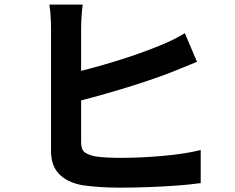

<svg xmlns="http://www.w3.org/2000/svg" viewBox="-20 -808 1040 849"><path d="M345.8 -787.7Q342.5 -765.3 340.6 -735.3Q338.7 -705.2 338.7 -683.6Q338.7 -668.7 338.7 -631.1Q338.7 -593.4 338.7 -542.8Q338.7 -492.1 338.7 -436.5Q338.7 -380.9 338.7 -329.5Q338.7 -278 338.7 -238Q338.7 -198 338.7 -179.2Q338.7 -146.9 354.4 -134.7Q370 -122.5 403.6 -116.1Q426.2 -112.8 456.1 -111.4Q486 -110 519 -110Q558.2 -110 605.7 -112.2Q653.1 -114.5 701.8 -118.8Q750.4 -123.1 793.4 -129.9Q836.5 -136.6 867.5 -144.6V1.6Q820.7 8.3 758.3 12.8Q695.9 17.3 631.3 19.6Q566.8 21.8 511.2 21.8Q462.6 21.8 418.9 18.7Q375.2 15.7 342.8 10.7Q278 -1.5 241.9 -38Q205.7 -74.5 205.7 -139.3Q205.7 -167.9 205.7 -214.4Q205.7 -260.8 205.7 -317.2Q205.7 -373.6 205.7 -431.4Q205.7 -489.2 205.7 -540.6Q205.7 -592.1 205.7 -630Q205.7 -668 205.7 -683.6Q205.7 -698.8 204.8 -718.1Q204 -737.5 202.2 -756.6Q200.4 -775.8 198.4 -787.7ZM280 -480.8Q328.3 -491.4 382.9 -506.1Q437.6 -520.8 493.1 -537.9Q548.5 -554.9 598.8 -572.9Q649 -590.9 688.2 -607.2Q715 -617.8 741.5 -630.8Q768 -643.8 797.4 -661.4L851 -534.6Q822.2 -523.1 790.6 -509.9Q759 -496.7 734.3 -487.2Q690 -470.1 633.2 -450.9Q576.4 -431.8 514.6 -413.2Q452.8 -394.7 392.5 -378.2Q332.2 -361.7 280.8 -349.9Z"/></svg>

Font: Noto Sans SC Thin
Style: Regular
Weight: 100
Designer: Ryoko NISHIZUKA 西塚涼子 (kana, bopomofo & ideographs); Paul D. Hunt (Latin, Greek & Cyrillic); Sandoll Communications 산돌커뮤니
Foundry: Adobe
Version: Version 2.004-H2;hotconv 1.0.118;makeotfexe 2.5.65603